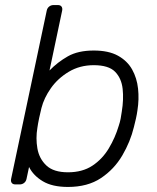

<svg xmlns="http://www.w3.org/2000/svg" viewBox="-20 -730 620 760"><path d="M249 10Q187 10 149.5 -12.5Q112 -35 95 -69L85 -22Q83 -12 75.5 -6Q68 0 58 0H41Q31 0 26.5 -6Q22 -12 24 -22L165 -688Q167 -698 174.5 -704Q182 -710 192 -710H209Q219 -710 223.5 -704Q228 -698 226 -688L176 -451Q208 -484 248.5 -507Q289 -530 351 -530Q410 -530 447 -509.5Q484 -489 503 -455Q522 -421 526.5 -379Q531 -337 524 -293Q522 -278 518 -260Q514 -242 510 -227Q496 -169 464 -114.5Q432 -60 379.5 -25Q327 10 249 10ZM249 -48Q306 -48 345.5 -74Q385 -100 410.5 -142.5Q436 -185 450 -232Q455 -247 457.5 -260Q460 -273 462 -288Q470 -336 465.5 -378Q461 -420 435.5 -446Q410 -472 351 -472Q296 -472 252.5 -446Q209 -420 181.5 -381Q154 -342 144 -302Q140 -287 135 -263Q130 -239 128 -224Q121 -183 128 -142.5Q135 -102 163.5 -75Q192 -48 249 -48Z"/></svg>

Font: Rubik Light
Style: Italic
Weight: 300
Italic angle: -12°
Designer: Hubert and Fischer
Foundry: Hubert and Fischer
Version: Version 2.300;gftools[0.9.30]